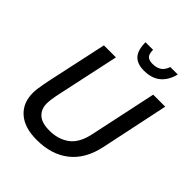

<svg xmlns="http://www.w3.org/2000/svg" viewBox="-251 -1058 1220 1220"><g transform="rotate(45 359.0 -448.0)"><path d="M289 16Q180 16 120.5 -36Q61 -88 61 -179Q61 -195 64 -218Q67 -241 71.5 -264Q76 -287 79 -303L167 -711H275L185 -292Q171 -227 171 -194Q171 -142 204 -112.5Q237 -83 305 -83Q384 -83 439 -123.5Q494 -164 514 -260L610 -711H718L621 -250Q593 -119 507.5 -51.5Q422 16 289 16ZM460 -777Q400 -777 370 -809Q340 -841 340 -912H408Q408 -874 422.5 -860Q437 -846 469 -846Q505 -846 528 -861.5Q551 -877 563 -912H630Q614 -848 572.5 -812.5Q531 -777 460 -777Z"/></g></svg>

Font: Geist Medium
Style: Italic
Weight: 500
Italic angle: -12°
Designer: Basement.studio, Andrés Briganti, Mateo Zaragoza
Foundry: Basement.studio, Vercel, Andrés Briganti, Guido Ferreyra, Mateo Zaragoza
Version: Version 1.500; ttfautohint (v1.8.4.7-5d5b)